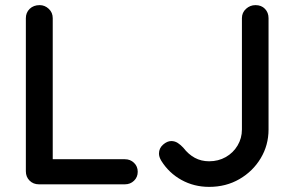

<svg xmlns="http://www.w3.org/2000/svg" viewBox="-20 -720 1151 750"><path d="M468 -98Q489 -98 503.5 -84Q518 -70 518 -49Q518 -28 503.5 -14Q489 0 468 0H132Q110 0 95.5 -14.5Q81 -29 81 -51V-649Q81 -671 96 -685.5Q111 -700 135 -700Q155 -700 170.5 -685.5Q186 -671 186 -649V-81L165 -98ZM797 10Q738 10 689 -17Q640 -44 610 -92Q601 -107 601 -120Q601 -141 617 -155Q633 -169 649 -169Q663 -169 674.5 -161.5Q686 -154 696 -143Q716 -117 741 -103.5Q766 -90 797 -90Q833 -90 862 -106.5Q891 -123 908 -151.5Q925 -180 925 -214V-649Q925 -671 941 -685.5Q957 -700 978 -700Q1001 -700 1015 -685.5Q1029 -671 1029 -649V-214Q1029 -153 998.5 -102Q968 -51 915.5 -20.5Q863 10 797 10Z"/></svg>

Font: Quicksand Light SemiBold
Style: Regular
Weight: 600
Version: Version 3.006